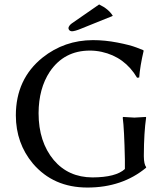

<svg xmlns="http://www.w3.org/2000/svg" viewBox="-20 -840 757 870"><path d="M545.9 -117.2Q543 -255.9 536.1 -307.1L538.1 -310.1Q540 -310.1 588.9 -307.1Q588.9 -307.1 641.1 -310.1L642.1 -307.1Q632.3 -239.7 631.8 -137.2V-130.9Q632.3 -95.7 642.1 -83V-80.1Q533.7 9.8 376 9.8Q221.7 9.8 128.9 -99.1Q52.2 -190.9 51.8 -316.9Q51.8 -481.9 172.9 -579.1Q271.5 -657.7 400.9 -658.2Q455.1 -658.2 512 -647.2Q568.8 -636.2 599.1 -624.5L628.9 -612.8L630.9 -609.9Q614.7 -541 610.8 -488.8L601.1 -487.8Q545.4 -582 440.9 -605Q414.1 -610.8 387.2 -610.8Q270.5 -610.8 205.6 -515.1Q155.3 -439 154.8 -327.1Q154.8 -197.3 223.6 -114.7Q290 -36.6 398.9 -36.1Q505.4 -36.6 545.9 -74.2ZM429.2 -819.8Q472.2 -799.3 491.2 -768.1L347.2 -710Q318.8 -698.2 305.2 -698.2Q291.5 -699.7 290 -712.9Q292 -724.1 305.2 -733.9Z"/></svg>

Font: Linux Biolinum Capitals O
Style: Small Caps
Weight: 400
Designer: Philipp H. Poll
Foundry: Philipp H. Poll
Version: Version 1.0.4